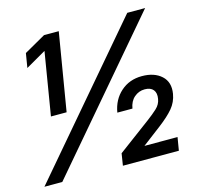

<svg xmlns="http://www.w3.org/2000/svg" viewBox="-105 -841 988 953"><g transform="rotate(-15 388.5 -364.0)"><path d="M276.9 -727.5 210.4 -328.6H129.9L183.1 -650.9H182.6L79.1 -591.3L91.3 -665L201.2 -727.5ZM8.3 0 628.9 -727.5H720.7L100.1 0ZM411.6 0 421.4 -61.5 588.9 -186Q619.1 -208.5 640.4 -228.3Q661.6 -248 666 -274.9Q671.4 -304.7 657.7 -321.5Q644 -338.4 613.8 -338.4Q583.5 -338.4 560.1 -318.4Q536.6 -298.3 530.8 -261.7H453.1Q463.9 -326.2 508.3 -365.7Q552.7 -405.3 617.2 -405.3Q680.7 -405.3 717.3 -372.1Q753.9 -338.9 744.1 -280.3Q737.3 -239.7 711.4 -208.7Q685.5 -177.7 636.7 -140.6L541 -67.9V-67.4H710.4L699.2 0Z"/></g></svg>

Font: Inter Display Medium
Style: Italic
Weight: 500
Italic angle: -9.39999°
Designer: Rasmus Andersson
Foundry: rsms
Version: Version 4.000;git-a52131595